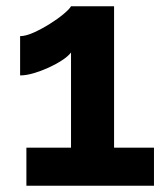

<svg xmlns="http://www.w3.org/2000/svg" viewBox="-20 -591 534 611"><path d="M470 -121V0H64V-121H206V-424Q197 -412 178 -399.5Q159 -387 135 -376Q111 -365 87 -358Q63 -351 44 -351V-476Q62 -476 87.5 -487.5Q113 -499 138.5 -515Q164 -531 182.5 -546.5Q201 -562 206 -571H343V-121Z"/></svg>

Font: Raleway Thin
Style: Bold
Weight: 700
Version: Version 4.026